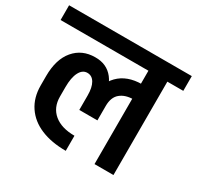

<svg xmlns="http://www.w3.org/2000/svg" viewBox="-168 -811 1019 992"><g transform="rotate(30 341.0 -315.0)"><path d="M316 -289Q316 -377 366.5 -428.5Q417 -480 507 -480V-390Q458 -390 428.5 -365.5Q399 -341 399 -289ZM506 -390V-480H538V-390ZM336 15Q250 15 187 -11.5Q124 -38 89.5 -89.5Q55 -141 55 -213H170Q170 -148 214 -111.5Q258 -75 336 -75ZM55 -212V-270H170V-212ZM55 -269Q55 -369 102 -424.5Q149 -480 227 -480L232 -390Q203 -390 186.5 -358Q170 -326 170 -269ZM291 -203V-289H399V-203ZM291 -289Q291 -337 275.5 -363.5Q260 -390 232 -390L227 -480Q296 -481 335 -431Q374 -381 374 -289ZM-25 -557V-645H529V-557ZM499 0V-633H612V0ZM405 -557V-645H707V-557Z"/></g></svg>

Font: Akshar Light Medium
Style: Regular
Weight: 500
Version: Version 1.100